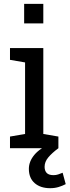

<svg xmlns="http://www.w3.org/2000/svg" viewBox="-20 -782 367 1013"><path d="M32.7 0V-61.5L112.3 -75.2V-452.6L32.7 -466.3V-528.3H208.5V-75.2L288.1 -61.5V0ZM107.4 -658.7V-761.7H208.5V-658.7ZM244.6 210.9Q193.4 210.9 162.8 184.1Q132.3 157.2 132.3 108.9Q132.3 69.8 161.4 34.9Q190.4 0 253.4 -27.8L288.1 0Q253.9 25.4 234.6 48.6Q215.3 71.8 215.3 98.1Q215.3 118.7 226.3 130.4Q237.3 142.1 262.2 142.1Q275.4 142.1 286.6 138.4Q297.9 134.8 310.5 129.4L326.7 189.5Q309.1 198.7 288.8 204.8Q268.6 210.9 244.6 210.9Z"/></svg>

Font: Roboto Slab LO
Style: Regular
Weight: 400
Designer: Google
Version: Version 2.000